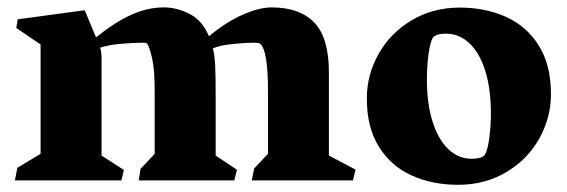

<svg xmlns="http://www.w3.org/2000/svg" viewBox="-20 -497 1563 529"><path d="M24.9 -419.9 28.8 -443.8 213.4 -468.8 244.6 -394Q295.4 -435.1 340.6 -455.8Q385.7 -476.6 431.6 -476.6Q467.8 -476.6 502.9 -458.3Q538.1 -439.9 555.7 -397Q603 -436.5 648.7 -456.5Q694.3 -476.6 728.5 -476.6Q805.7 -476.6 845.9 -434.8Q886.2 -393.1 886.2 -297.4V-68.4L959.5 -29.8L952.6 0H673.8L680.2 -32.7L718.3 -73.2V-247.6Q718.3 -336.9 704.1 -366.7Q700.2 -374.5 695.8 -377Q691.4 -379.4 681.2 -379.4Q659.2 -379.4 623.3 -376Q587.4 -372.6 566.4 -363.8Q571.3 -345.2 572.8 -317.9Q574.2 -290.5 574.2 -232.4V-68.4L632.8 -29.3L625.5 0H362.3L367.2 -31.7L406.2 -73.2V-243.7Q406.2 -298.8 400.9 -327.1Q395.5 -355.5 387.7 -373.5Q385.3 -379.4 376.5 -379.4Q350.6 -379.4 315.2 -376.5Q279.8 -373.5 255.9 -365.7Q259.8 -354 259.8 -335.4V-68.4L321.3 -28.8L314.5 0H21L27.8 -34.7L91.8 -73.2V-374.5Z M1246.6 -476.1Q1317.4 -476.1 1374.3 -450.4Q1431.2 -424.8 1464.6 -371.3Q1498 -317.9 1498 -237.8Q1498 -172.4 1465.6 -114.7Q1433.1 -57.1 1374.5 -22.5Q1315.9 12.2 1242.2 12.2Q1171.4 12.2 1114.5 -13.4Q1057.6 -39.1 1024.2 -92.3Q990.7 -145.5 990.7 -225.6Q990.7 -291 1023.2 -348.6Q1055.7 -406.2 1114.3 -441.2Q1172.9 -476.1 1246.6 -476.1ZM1316.4 -71.3Q1323.7 -84 1328.1 -116.9Q1332.5 -149.9 1332.5 -185.5Q1332.5 -252 1317.1 -301.3Q1301.8 -350.6 1273.7 -377.4Q1245.6 -404.3 1208.5 -404.3Q1194.8 -404.3 1185.1 -401.1Q1175.3 -397.9 1172.4 -392.6Q1165 -380.4 1160.6 -347.4Q1156.2 -314.5 1156.2 -278.3Q1156.2 -211.9 1171.6 -162.6Q1187 -113.3 1214.8 -86.4Q1242.7 -59.6 1279.8 -59.6Q1293.9 -59.6 1303.7 -62.7Q1313.5 -65.9 1316.4 -71.3Z"/></svg>

Font: Vesper Libre Heavy
Style: Regular
Weight: 900
Designer: Robert Keller & Kimya Gandhi
Foundry: Mota Italic
Version: Version 1.058